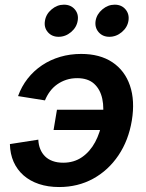

<svg xmlns="http://www.w3.org/2000/svg" viewBox="-20 -773 613 805"><path d="M228 11.2Q181.2 11.2 143.3 -1.5Q105.5 -14.2 78.6 -37.8Q51.8 -61.5 37.1 -94.5Q22.5 -127.4 21.5 -168.9L140.6 -187.5Q141.6 -165.5 148.9 -147.7Q156.2 -129.9 169.2 -117.2Q182.1 -104.5 201.2 -97.7Q220.2 -90.8 245.1 -90.8Q290 -90.8 323.7 -114Q357.4 -137.2 378.9 -177.2Q400.4 -217.3 408.7 -267.6Q417.5 -318.4 408.9 -358.4Q400.4 -398.4 374.5 -421.9Q348.6 -445.3 303.7 -445.3Q279.3 -445.3 258.3 -438.5Q237.3 -431.6 220 -419.4Q202.6 -407.2 189.7 -389.9Q176.8 -372.6 168.5 -352.1L55.7 -370.1Q70.3 -410.6 95.9 -443.4Q121.6 -476.1 156.2 -499.3Q190.9 -522.5 232.4 -534.7Q273.9 -546.9 320.3 -546.9Q398.9 -546.9 451.2 -512Q503.4 -477.1 524.9 -414.1Q546.4 -351.1 532.7 -267.6Q519 -184.6 476.6 -121.6Q434.1 -58.6 370.4 -23.7Q306.6 11.2 228 11.2ZM412.6 -228H204.6L218.8 -313H426.8ZM438.5 -618.7Q410.2 -618.7 393.3 -638.4Q376.5 -658.2 380.9 -686Q385.7 -713.9 409.2 -733.6Q432.6 -753.4 460.9 -753.4Q489.7 -753.4 506.3 -733.6Q522.9 -713.9 518.6 -686Q514.2 -658.2 490.7 -638.4Q467.3 -618.7 438.5 -618.7ZM225.6 -618.7Q197.3 -618.7 180.4 -638.4Q163.6 -658.2 168.5 -686Q172.9 -713.9 196.3 -733.6Q219.7 -753.4 248 -753.4Q276.9 -753.4 293.7 -733.6Q310.5 -713.9 305.7 -686Q301.3 -658.2 277.8 -638.4Q254.4 -618.7 225.6 -618.7Z"/></svg>

Font: Inter 18pt SemiBold
Style: Italic
Weight: 600
Italic angle: -9.3988°
Designer: Rasmus Andersson
Foundry: rsms
Version: Version 4.001;git-66647c0bb